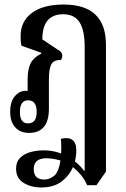

<svg xmlns="http://www.w3.org/2000/svg" viewBox="-20 -578 555 848"><path d="M162 250Q117 250 84 229.5Q51 209 51 167Q51 137 69 119Q87 101 115.5 93.5Q144 86 174 86Q213 86 250 100Q252 72 249 35Q282 27 299.5 40Q317 53 317 84Q317 110 311 135Q334 153 351 176H354V-369Q354 -444 331.5 -479.5Q309 -515 259 -515Q167 -515 167 -404L236 -358Q255 -348 255 -334Q255 -321 249 -313Q218 -314 207 -294.5Q196 -275 196 -228V-98Q196 9 108 9Q70 9 47.5 -15.5Q25 -40 25 -84Q25 -129 45.5 -153Q66 -177 93 -177Q97 -177 102 -176V-226Q102 -273 115.5 -299Q129 -325 162 -341V-345L75 -376Q72 -388 71.5 -399Q71 -410 71 -419Q71 -484 121 -521Q171 -558 261 -558Q448 -558 448 -380V180L406 240H365Q353 213 336.5 193.5Q320 174 302 160Q286 198 251.5 224Q217 250 162 250ZM104 -33Q142 -33 142 -84Q142 -135 104 -135Q68 -135 68 -83Q68 -33 104 -33ZM129 169Q129 215 176 215Q198 215 218.5 199Q239 183 247 131Q230 126 214.5 123.5Q199 121 185 121Q129 121 129 169Z"/></svg>

Font: Noto Serif Thai ExtraCondensed Medium
Style: Regular
Weight: 500
Width: 2
Designer: Monotype Design Team
Foundry: Monotype Imaging Inc.
Version: Version 2.002; ttfautohint (v1.8.4.7-5d5b)